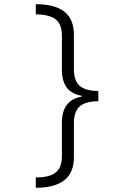

<svg xmlns="http://www.w3.org/2000/svg" viewBox="-20 -734 640 912"><path d="M150 -714Q241 -714 286 -678.5Q331 -643 331 -569V-407Q331 -350 359 -326Q387 -302 447 -302V-253Q387 -253 359 -229Q331 -205 331 -148V13Q331 87 285 122.5Q239 158 150 158V109Q215 109 244.5 85.5Q274 62 274 7V-153Q274 -203 296.5 -234.5Q319 -266 368 -275V-279Q318 -288 296 -319.5Q274 -351 274 -402V-564Q274 -618 245 -641.5Q216 -665 150 -666Z"/></svg>

Font: Noto Sans Mono Light
Style: Regular
Weight: 300
Designer: Monotype Design Team
Foundry: Monotype Imaging Inc.
Version: Version 2.014; ttfautohint (v1.8.4.7-5d5b)